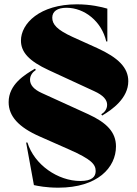

<svg xmlns="http://www.w3.org/2000/svg" viewBox="-20 -744 634 889"><path d="M250 125C433 125 517 31 517 -66C517 -132 474 -176 389 -215L174 -313C136 -330 119 -351 119 -375C119 -395 132 -411 146 -420L142 -426C94 -398 20 -353 20 -271C20 -206 66 -155 164 -112L302 -51C401 -7 423 16 423 48C423 75 405 94 352 94C248 94 139 19 107 -84H101L137 113C155 117 194 125 250 125ZM77 -556C77 -502 115 -461 206 -419L416 -322C458 -303 476 -282 476 -259C476 -238 463 -223 449 -215L453 -209C499 -236 574 -289 574 -368C574 -431 527 -477 431 -521L316 -573C244 -606 222 -631 222 -662C222 -691 245 -708 288 -708C372 -708 451 -644 472 -552H477V-704C450 -712 399 -724 336 -724C164 -724 77 -635 77 -556Z"/></svg>

Font: Nyght Serif Dark
Style: Regular
Weight: 800
Designer: Maksym Kobuzan
Version: Version 0.410;Glyphs 3.1.2 (3151)